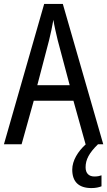

<svg xmlns="http://www.w3.org/2000/svg" viewBox="-20 -735 547 978"><path d="M416 0H417C377 36 348 83 348 129C348 190 380 223 446 223C468 223 484 219 497 214V158C489 161 478 164 461 164C433 164 416 148 416 117C416 78 434 44 479 0H506L300 -715H205L0 0H90L152 -222H354ZM274 -530 335 -301H170L230 -530C238 -562 246 -600 252 -634C256 -605 267 -560 274 -530Z"/></svg>

Font: Noto Sans Khmer Condensed
Style: Regular
Weight: 400
Width: 3
Designer: Danh Hong and the Monotype Design Team
Foundry: Monotype Imaging Inc.
Version: Version 2.004